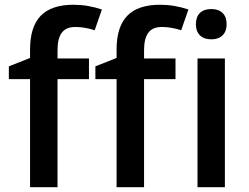

<svg xmlns="http://www.w3.org/2000/svg" viewBox="-20 -785 1045 805"><path d="M353 -453.1H221.2V0H106V-453.1H17.1V-506.8L106 -542V-577.1Q106 -672.9 150.9 -719Q195.8 -765.1 288.1 -765.1Q348.6 -765.1 407.2 -745.1L377 -658.2Q334.5 -671.9 295.9 -671.9Q256.8 -671.9 239 -647.7Q221.2 -623.5 221.2 -575.2V-540H353ZM715.8 -453.1H584V0H468.8V-453.1H379.9V-506.8L468.8 -542V-577.1Q468.8 -672.9 513.7 -719Q558.6 -765.1 650.9 -765.1Q711.4 -765.1 770 -745.1L739.7 -658.2Q697.3 -671.9 658.7 -671.9Q619.6 -671.9 601.8 -647.7Q584 -623.5 584 -575.2V-540H715.8ZM922.9 0H808.1V-540H922.9ZM801.3 -683.1Q801.3 -713.9 818.1 -730.5Q835 -747.1 866.2 -747.1Q896.5 -747.1 913.3 -730.5Q930.2 -713.9 930.2 -683.1Q930.2 -653.8 913.3 -637Q896.5 -620.1 866.2 -620.1Q835 -620.1 818.1 -637Q801.3 -653.8 801.3 -683.1Z"/></svg>

Font: f1_2797           
Style: Regular
Weight: 600
Foundry: Ascender Corporation
Version: Version 1.10